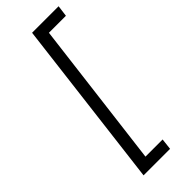

<svg xmlns="http://www.w3.org/2000/svg" viewBox="-263 -777 855 855"><g transform="rotate(-45 164.5 -350.0)"><path d="M162 -750H329L322 -697H215L129 -3H237L231 50H64Z"/></g></svg>

Font: Haskoy Light
Style: Italic
Weight: 300
Designer: Ertekin Erdin
Foundry: Ertekin Erdin
Version: Version 2.000; ttfautohint (v1.8.4.7-5d5b)